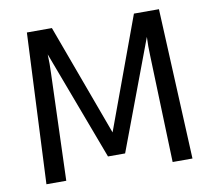

<svg xmlns="http://www.w3.org/2000/svg" viewBox="-75 -754 929 839"><g transform="rotate(-10 389.0 -334.0)"><path d="M609 -558 427 -73H351L169 -558Q170 -537 170 -516Q170 -495 169 -474L153 0H65L96 -668H207L389 -173L571 -668H682L713 0H625L609 -474Q608 -495 608 -516Q608 -537 609 -558Z"/></g></svg>

Font: Rambla
Style: Regular
Weight: 400
Designer: Martin Sommaruga
Foundry: Martin Sommaruga
Version: Version 1.001